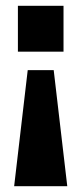

<svg xmlns="http://www.w3.org/2000/svg" viewBox="-20 -465 282 665"><path d="M29 180 76 -222H166L213 180ZM42 -286V-445H200V-286Z"/></svg>

Font: Nunito Sans 12pt ExtraLight
Style: Weight 830 Width 84 Optical size 12.0 YTLC 445
Weight: 830
Width: 4
Designer: Vernon Adams
Foundry: Vernon Adams
Version: Version 3.101;gftools[0.9.27]